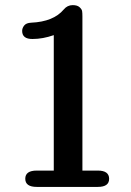

<svg xmlns="http://www.w3.org/2000/svg" viewBox="-20 -733 515 753"><path d="M66.9 -611.8Q66.9 -623 75 -633.1Q83 -643.1 102.1 -644Q189.9 -647.9 230 -695.8Q244.1 -712.9 265.1 -712.9Q283.2 -712.9 292 -704.8Q300.8 -696.8 302 -689.5Q303.2 -682.1 303.2 -668.9V-64H363.8Q407.7 -64 408 -32Q408.2 0 363.8 0H124Q79.1 0 79.1 -32Q79.1 -64 124 -64H190.9V-595.2Q147.9 -580.1 107.9 -580.1Q66.9 -579.6 66.9 -611.8Z"/></svg>

Font: CMU Sans Serif Demi Condensed
Style: DemiCondensed
Weight: 600
Width: 3
Version: Version 0.7.0